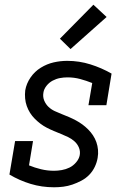

<svg xmlns="http://www.w3.org/2000/svg" viewBox="-20 -786 540 814"><path d="M209 8Q157 8 109.5 -6.5Q62 -21 20 -46L44 -188H120L103 -85Q127 -75 154 -68.5Q181 -62 209 -62Q225 -62 242 -65Q259 -68 274.5 -75.5Q290 -83 302.5 -97.5Q315 -112 318 -128Q321 -145 314.5 -160.5Q308 -176 295.5 -187Q283 -198 268.5 -205Q254 -212 239 -218Q224 -224 208.5 -230.5Q193 -237 178.5 -244.5Q164 -252 151.5 -261.5Q139 -271 127.5 -282.5Q116 -294 107.5 -307.5Q99 -321 93.5 -336.5Q88 -352 86.5 -369Q85 -386 87 -403Q92 -432 109.5 -457.5Q127 -483 153 -499Q179 -515 207.5 -521.5Q236 -528 265 -528Q316 -528 363.5 -513Q411 -498 453 -474L431 -340H355L371 -434Q346 -444 320 -451Q294 -458 266 -458Q250 -458 234 -455Q218 -452 203 -444Q188 -436 177 -422Q166 -408 164 -393Q161 -375 167.5 -359.5Q174 -344 185.5 -333Q197 -322 212 -315Q227 -308 242.5 -302Q258 -296 273 -289.5Q288 -283 302 -275.5Q316 -268 329 -258.5Q342 -249 353.5 -237.5Q365 -226 374 -212.5Q383 -199 388.5 -183.5Q394 -168 395.5 -151Q397 -134 394 -117Q391 -98 382 -79Q373 -60 358.5 -45Q344 -30 325 -20Q306 -10 287 -3.5Q268 3 248.5 5.5Q229 8 209 8ZM279 -578 234 -622 376 -766 432 -714Z"/></svg>

Font: Iosevka Curly Slab
Style: Italic
Weight: 400
Italic angle: -9°
Monospace: yes
Designer: Belleve Invis
Foundry: Belleve Invis
Version: Version 22.1.2; ttfautohint (v1.8.4)